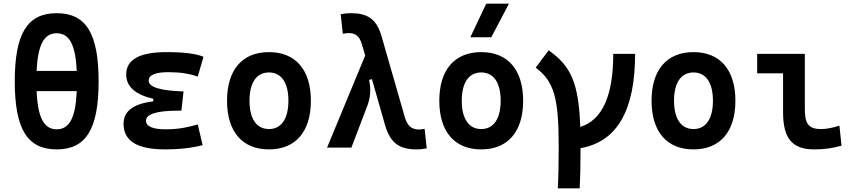

<svg xmlns="http://www.w3.org/2000/svg" viewBox="-20 -815 4728 1060"><path d="M293 9.8C455.1 9.8 524.4 -102.5 524.4 -366.2C524.4 -629.9 455.1 -742.2 293 -742.2C130.9 -742.2 61.5 -629.9 61.5 -366.2C61.5 -102.5 130.9 9.8 293 9.8ZM293 -101.1C223.1 -101.1 188.5 -164.6 182.1 -312H403.8C397.5 -164.6 362.8 -101.1 293 -101.1ZM182.1 -423.3C189 -568.4 223.1 -631.3 293 -631.3C362.8 -631.3 397 -568.4 403.8 -423.3Z M891.6 9.8C975.1 9.8 1045.4 0.5 1098.6 -13.7L1071.8 -127.9C1028.8 -116.7 978.5 -101.1 895.5 -101.1C822.8 -101.1 786.1 -117.2 786.1 -148.9C786.1 -185.5 846.2 -204.1 965.8 -204.1H981.4L993.2 -310.1C864.7 -314.5 800.8 -334 800.8 -369.6C800.8 -400.9 837.4 -416.5 910.2 -416.5C971.7 -416.5 1024.9 -408.7 1071.8 -392.1L1103.5 -501.5C1061.5 -519 994.1 -527.3 899.4 -527.3C750.5 -527.3 676.8 -486.3 676.8 -403.8C676.8 -337.4 726.1 -293 826.2 -269.5V-255.4C716.3 -242.2 662.1 -201.2 662.1 -131.8C662.1 -36.6 737.8 9.8 891.6 9.8Z M1464.8 9.8C1611.8 9.8 1696.3 -87.9 1696.3 -258.8C1696.3 -429.7 1611.8 -527.3 1464.8 -527.3C1317.9 -527.3 1233.4 -429.7 1233.4 -258.8C1233.4 -87.9 1317.9 9.8 1464.8 9.8ZM1464.8 -102.5C1396.5 -102.5 1357.4 -159.2 1357.4 -258.8C1357.4 -358.9 1396.5 -415 1464.8 -415C1533.2 -415 1572.3 -358.9 1572.3 -258.8C1572.3 -159.2 1533.2 -102.5 1464.8 -102.5Z M2279.3 9.8C2300.8 9.8 2315.9 8.3 2335.9 3.9L2324.2 -104C2310.5 -101.1 2301.8 -100.1 2291.5 -100.1C2254.4 -100.1 2228.5 -119.6 2214.8 -168.5L2086.4 -615.2C2058.6 -712.4 2005.9 -742.2 1918 -742.2C1896 -742.2 1881.3 -740.7 1860.8 -736.3L1872.6 -628.4C1886.7 -631.3 1895 -632.3 1905.8 -632.3C1940.4 -632.3 1964.4 -617.7 1978.5 -568.8L1996.1 -508.3L1785.6 0H1919.9L2008.3 -231.9C2024.4 -273.9 2029.3 -322.8 2017.6 -373.5L2033.2 -378.4L2106.4 -122.6C2135.7 -21.5 2189.5 9.8 2279.3 9.8Z M2636.7 9.8C2783.7 9.8 2868.2 -87.9 2868.2 -258.8C2868.2 -429.7 2783.7 -527.3 2636.7 -527.3C2489.7 -527.3 2405.3 -429.7 2405.3 -258.8C2405.3 -87.9 2489.7 9.8 2636.7 9.8ZM2636.7 -102.5C2568.4 -102.5 2529.3 -159.2 2529.3 -258.8C2529.3 -358.9 2568.4 -415 2636.7 -415C2705.1 -415 2744.1 -358.9 2744.1 -258.8C2744.1 -159.2 2705.1 -102.5 2636.7 -102.5ZM2576.7 -609.4H2692.4L2790 -794.9H2664.6Z M3059.6 224.6H3180.2C3183.6 162.6 3185.1 88.9 3185.1 2.9C3386.7 -32.2 3486.3 -205.1 3486.3 -517.6H3365.7C3365.7 -286.1 3305.2 -152.3 3183.6 -114.3C3174.8 -356.9 3132.8 -449.7 3009.3 -537.1L2937.5 -441.9C3039.1 -364.7 3064.5 -276.4 3064.5 -4.9C3064.5 84.5 3063 160.6 3059.6 224.6Z M3808.6 9.8C3955.6 9.8 4040 -87.9 4040 -258.8C4040 -429.7 3955.6 -527.3 3808.6 -527.3C3661.6 -527.3 3577.1 -429.7 3577.1 -258.8C3577.1 -87.9 3661.6 9.8 3808.6 9.8ZM3808.6 -102.5C3740.2 -102.5 3701.2 -159.2 3701.2 -258.8C3701.2 -358.9 3740.2 -415 3808.6 -415C3877 -415 3916 -358.9 3916 -258.8C3916 -159.2 3877 -102.5 3808.6 -102.5Z M4474.6 9.8C4529.3 9.8 4574.2 3.9 4626 -10.7L4614.3 -121.1C4572.8 -108.4 4542 -102.5 4513.7 -102.5C4437.5 -102.5 4423.3 -137.7 4423.3 -219.7V-517.6H4160.2V-410.2H4303.2V-195.3C4303.2 -51.8 4353 9.8 4474.6 9.8Z"/></svg>

Font: Cascadia Mono SemiBold
Style: Regular
Weight: 600
Monospace: yes
Designer: Aaron Bell
Foundry: Saja Typeworks
Version: Version 2404.023